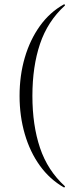

<svg xmlns="http://www.w3.org/2000/svg" viewBox="-20 -745 349 883"><path d="M70 -304Q70 -398 94 -480Q118 -562 163.5 -625.5Q209 -689 274 -725Q276 -726 278 -723.5Q280 -721 278 -719Q199 -647 164 -543Q129 -439 129 -304Q129 -169 164 -65Q199 39 278 111Q280 112 278 115Q276 118 274 117Q209 80 163.5 17Q118 -46 94 -128.5Q70 -211 70 -304Z"/></svg>

Font: Cormorant Garamond Light
Style: Regular
Weight: 300
Designer: Christian Thalmann (Catharsis Fonts)
Foundry: Catharsis Fonts
Version: Version 4.001